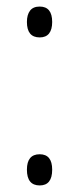

<svg xmlns="http://www.w3.org/2000/svg" viewBox="-20 -558 240 585"><path d="M101 -538Q139 -538 139 -491Q139 -468 129.5 -456Q120 -444 101 -444Q62 -444 62 -491Q62 -513 71.5 -525.5Q81 -538 101 -538ZM101 -88Q139 -88 139 -41Q139 7 101 7Q62 7 62 -41Q62 -88 101 -88Z"/></svg>

Font: Noto Sans Georgian Light Cond
Style: Regular
Weight: 300
Width: 3
Designer: Monotype Design team
Foundry: Monotype Imaging Inc.
Version: Version 1.000